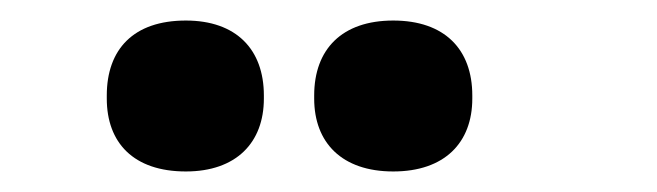

<svg xmlns="http://www.w3.org/2000/svg" viewBox="-20 -718 640 187"><path d="M84 -625V-622C84 -579 110 -551 161 -551C210 -551 237 -579 237 -622V-625C237 -670 210 -698 161 -698C110 -698 84 -670 84 -625ZM286 -622C286 -579 313 -551 363 -551C413 -551 440 -579 440 -622V-625C440 -670 413 -698 363 -698C313 -698 286 -670 286 -625Z"/></svg>

Font: LT Wave Mono Black
Style: Regular
Weight: 900
Designer: Daniel Lyons
Version: Version 2.5 (Glyphs App)